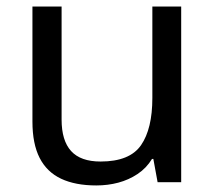

<svg xmlns="http://www.w3.org/2000/svg" viewBox="-20 -556 658 586"><path d="M533 -536V0H461L448 -71H444Q427 -43 400 -25Q373 -7 341 1.5Q309 10 274 10Q210 10 166.5 -10.5Q123 -31 101 -74Q79 -117 79 -185V-536H168V-191Q168 -127 197 -95Q226 -63 287 -63Q376 -63 410.5 -113Q445 -163 445 -257V-536Z"/></svg>

Font: telugu15
Style: Book
Weight: 400
Designer: Jelle Bosma - Monotype Design Team
Foundry: Monotype Imaging Inc.
Version: Version 2.003